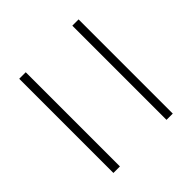

<svg xmlns="http://www.w3.org/2000/svg" viewBox="-46 -624 542 542"><g transform="rotate(45 225.0 -352.5)"><path d="M37 -446H413V-471H37ZM37 -234H413V-260H37Z"/></g></svg>

Font: Noto Sans Lao Condensed Thin
Style: Regular
Weight: 100
Width: 3
Designer: Monotype Design Team
Foundry: Monotype Imaging Inc.
Version: Version 2.003